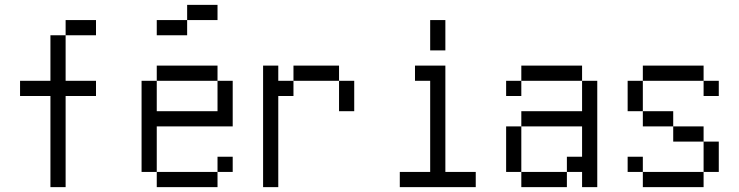

<svg xmlns="http://www.w3.org/2000/svg" viewBox="-20 -770 3040 790"><path d="M375 -375V-437.5H250V-625H187.5V-437.5H62.5V-375H187.5Q187.5 -375 187.5 0H250Q250 0 250 -375ZM375 -625V-687.5H250V-625Z M937.5 -62.5V-125H875V-62.5H625V0H875V-62.5ZM875 -687.5V-750H750V-687.5H625V-625H750V-687.5ZM625 -62.5V-250H937.5V-437.5H875Q875 -437.5 875 -312.5H625Q625 -312.5 625 -437.5H562.5Q562.5 -437.5 562.5 -62.5ZM625 -437.5H875V-500H625Z M1062.5 -500Q1062.5 -500 1062.5 0H1125Q1125 0 1125 -375H1187.5V-437.5H1125V-500ZM1375 -437.5Q1375 -437.5 1375 -312.5H1437.5Q1437.5 -312.5 1437.5 -437.5ZM1187.5 -437.5H1375V-500H1187.5Z M1937.5 0V-62.5H1812.5V-500H1687.5V-437.5H1750Q1750 -437.5 1750 -62.5H1625V0ZM1750 -687.5Q1750 -687.5 1750 -562.5H1812.5Q1812.5 -562.5 1812.5 -687.5Z M2125 -62.5V0H2312.5V-62.5ZM2125 -62.5V-250H2062.5V-62.5ZM2375 -62.5V0H2437.5V-437.5H2375Q2375 -437.5 2375 -312.5H2125V-250H2375Q2375 -250 2375 -125H2312.5V-62.5ZM2125 -437.5H2062.5V-375H2125ZM2125 -437.5H2375V-500H2125Z M2937.5 -375V-437.5H2875V-375ZM2625 -62.5V0H2875V-62.5ZM2625 -62.5V-125H2562.5V-62.5ZM2875 -62.5H2937.5Q2937.5 -62.5 2937.5 -187.5H2875Q2875 -187.5 2875 -62.5ZM2875 -187.5V-250H2750V-187.5ZM2750 -250V-312.5H2625V-250ZM2625 -312.5Q2625 -312.5 2625 -437.5H2562.5Q2562.5 -437.5 2562.5 -312.5ZM2625 -437.5H2875V-500H2625Z"/></svg>

Font: BFUnifontExMono
Style: Regular
Weight: 500
Version: Version 15.0.06